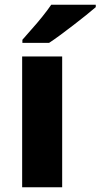

<svg xmlns="http://www.w3.org/2000/svg" viewBox="-20 -786 422 806"><path d="M241 0H73V-549H241ZM382 -756Q366 -742 341 -722Q316 -702 287.5 -680Q259 -658 232.5 -638.5Q206 -619 186 -606H74V-619Q90 -638 113 -663.5Q136 -689 158 -716.5Q180 -744 195 -766H382Z"/></svg>

Font: Noto Sans Sinhala ExtraBold
Style: Regular
Weight: 800
Designer: Jelle Bosma - Monotype Design Team
Foundry: Monotype Imaging Inc.
Version: Version 2.006; ttfautohint (v1.8.4.7-5d5b)